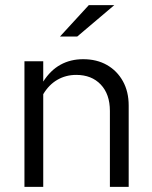

<svg xmlns="http://www.w3.org/2000/svg" viewBox="-20 -726 592 746"><path d="M75 0V-488H148V-409Q176 -453 215 -474.5Q254 -496 303 -496Q356 -496 395.5 -473.5Q435 -451 457.5 -410.5Q480 -370 480 -316V0H407V-295Q407 -360 371.5 -397.5Q336 -435 276 -435Q236 -435 203 -416Q170 -397 148 -360V0ZM213 -584 325 -706H424L280 -584Z"/></svg>

Font: Red Hat Text VF
Style: Regular
Weight: 300
Designer: Pentagram, MCKL
Foundry: Pentagram, MCKL
Version: Version 1.023